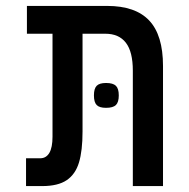

<svg xmlns="http://www.w3.org/2000/svg" viewBox="-20 -629 640 649"><path d="M336 -515H259V-184.5Q259 -119.5 247 -79.8Q235 -40 205.5 -20Q176 0 122.5 0H68V-94H116Q136 -94 146.8 -112.2Q157.5 -130.5 157.5 -167V-515H71V-609H342Q438 -609 484.5 -559.5Q531 -510 531 -406V0H429V-390Q429 -454 405.5 -484.5Q382 -515 336 -515ZM297.5 -306.5Q297.5 -329.5 306.8 -339Q316 -348.5 338.5 -348.5Q362 -348.5 371.8 -339Q381.5 -329.5 381.5 -306.5Q381.5 -283.5 371.8 -274Q362 -264.5 338.5 -264.5Q316 -264.5 306.8 -274Q297.5 -283.5 297.5 -306.5Z"/></svg>

Font: JuliaMono Medium
Style: Italic
Weight: 500
Italic angle: -9°
Monospace: yes
Designer: cormullion
Foundry: corm
Version: Version 0.054; ttfautohint (v1.8.4)